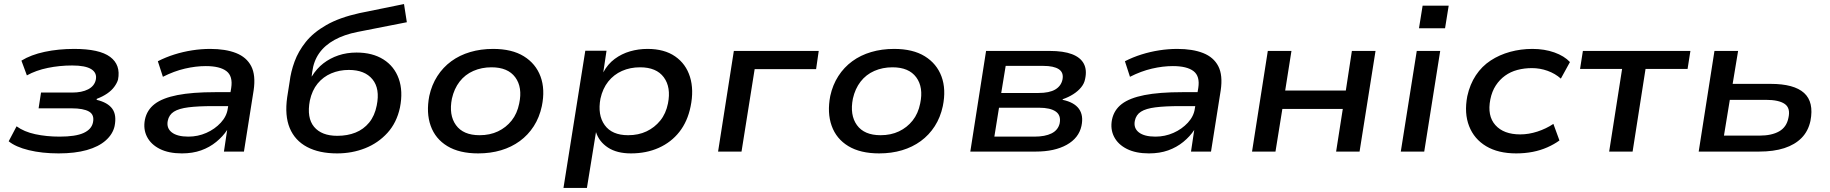

<svg xmlns="http://www.w3.org/2000/svg" viewBox="-20 -750 9053 950"><path d="M270 9Q188 9 122.5 -7Q57 -23 23 -51L62 -125Q99 -98 154.5 -86Q210 -74 275 -74Q354 -74 393.5 -92Q433 -110 440 -144Q448 -182 420.5 -198Q393 -214 334 -214H171L183 -292H337Q385 -292 416 -308Q447 -324 454 -355Q461 -389 432 -407.5Q403 -426 337 -426Q275 -426 216.5 -414Q158 -402 113 -377L86 -450Q133 -479 201 -493.5Q269 -508 347 -508Q472 -508 525 -468.5Q578 -429 564 -356Q559 -339 545.5 -320.5Q532 -302 510 -287Q488 -272 459 -261L458 -256Q513 -243 535.5 -212Q558 -181 547 -126Q538 -86 503 -55Q468 -24 409.5 -7.5Q351 9 270 9Z M880 9Q815 9 771 -13Q727 -35 707.5 -73Q688 -111 697 -158Q707 -206 745.5 -235.5Q784 -265 857.5 -279.5Q931 -294 1045 -294H1139L1129 -225H1036Q960 -225 912.5 -219Q865 -213 840.5 -197.5Q816 -182 810 -152Q803 -116 830 -95Q857 -74 912 -74Q959 -74 1001 -92.5Q1043 -111 1072.5 -143Q1102 -175 1107 -213L1124 -315Q1133 -373 1100.5 -398Q1068 -423 998 -423Q949 -423 895 -410.5Q841 -398 786 -370L761 -447Q800 -467 843 -480.5Q886 -494 931 -501Q976 -508 1020 -508Q1096 -508 1148 -487.5Q1200 -467 1223 -422.5Q1246 -378 1235 -303L1187 0H1088L1104 -107Q1083 -75 1050 -48Q1017 -21 975 -6Q933 9 880 9Z M1648 9Q1559 9 1499 -23Q1439 -55 1413.5 -116.5Q1388 -178 1401 -269L1413 -345Q1419 -395 1437.5 -445.5Q1456 -496 1493 -542.5Q1530 -589 1594.5 -626Q1659 -663 1758 -685L1979 -730L1993 -640L1749 -592Q1683 -579 1635 -552.5Q1587 -526 1559.5 -487Q1532 -448 1525 -395L1522 -372H1523Q1547 -411 1580 -436.5Q1613 -462 1654.5 -476Q1696 -490 1744 -490Q1823 -490 1877 -456Q1931 -422 1953 -360.5Q1975 -299 1959 -218Q1943 -143 1897 -92.5Q1851 -42 1786.5 -16.5Q1722 9 1648 9ZM1649 -78Q1699 -78 1739 -94Q1779 -110 1806.5 -143.5Q1834 -177 1844 -228Q1861 -311 1823 -357.5Q1785 -404 1706 -404Q1659 -404 1619 -387Q1579 -370 1551.5 -336.5Q1524 -303 1513 -252Q1497 -167 1534 -122.5Q1571 -78 1649 -78Z M2346 9Q2253 9 2193.5 -27Q2134 -63 2111 -127.5Q2088 -192 2104 -275Q2116 -330 2144 -373.5Q2172 -417 2213 -447Q2254 -477 2306.5 -492.5Q2359 -508 2420 -508Q2513 -508 2572 -471.5Q2631 -435 2654.5 -371.5Q2678 -308 2661 -225Q2649 -169 2621 -125.5Q2593 -82 2552 -52Q2511 -22 2459 -6.5Q2407 9 2346 9ZM2353 -81Q2404 -81 2444 -100Q2484 -119 2511.5 -153.5Q2539 -188 2549 -238Q2566 -318 2529.5 -367.5Q2493 -417 2412 -417Q2363 -417 2322 -399Q2281 -381 2254 -346Q2227 -311 2216 -262Q2200 -181 2236 -131Q2272 -81 2353 -81Z M2768 180 2876 -499H2981L2965 -392Q2987 -433 3021.5 -458.5Q3056 -484 3097.5 -496Q3139 -508 3184 -508Q3267 -508 3320.5 -471Q3374 -434 3394 -369.5Q3414 -305 3397 -223Q3382 -149 3341.5 -97.5Q3301 -46 3239.5 -18.5Q3178 9 3102 9Q3032 9 2988 -20Q2944 -49 2929 -96V-97L2884 180ZM3088 -81Q3139 -81 3179 -100Q3219 -119 3247 -153.5Q3275 -188 3285 -238Q3301 -318 3264.5 -367.5Q3228 -417 3147 -417Q3098 -417 3057.5 -399Q3017 -381 2989.5 -346.5Q2962 -312 2951 -262Q2936 -181 2972 -131Q3008 -81 3088 -81Z M3533 0 3611 -498H4031L4018 -408H3714L3649 0Z M4330 9Q4237 9 4177.5 -27Q4118 -63 4095 -127.5Q4072 -192 4088 -275Q4100 -330 4128 -373.5Q4156 -417 4197 -447Q4238 -477 4290.5 -492.5Q4343 -508 4404 -508Q4497 -508 4556 -471.5Q4615 -435 4638.5 -371.5Q4662 -308 4645 -225Q4633 -169 4605 -125.5Q4577 -82 4536 -52Q4495 -22 4443 -6.5Q4391 9 4330 9ZM4337 -81Q4388 -81 4428 -100Q4468 -119 4495.5 -153.5Q4523 -188 4533 -238Q4550 -318 4513.5 -367.5Q4477 -417 4396 -417Q4347 -417 4306 -399Q4265 -381 4238 -346Q4211 -311 4200 -262Q4184 -181 4220 -131Q4256 -81 4337 -81Z M4781 0 4859 -498H5173Q5242 -498 5284 -482Q5326 -466 5342.5 -435Q5359 -404 5349 -359Q5345 -337 5329.5 -318Q5314 -299 5290.5 -284Q5267 -269 5238 -259V-256Q5295 -244 5318.5 -211.5Q5342 -179 5331 -127Q5318 -67 5258 -33.5Q5198 0 5105 0ZM4900 -74H5098Q5151 -74 5183 -90Q5215 -106 5223 -139Q5231 -179 5204 -198Q5177 -217 5121 -217H4923ZM4934 -290H5119Q5172 -290 5201 -307Q5230 -324 5237 -356Q5244 -391 5219 -407.5Q5194 -424 5142 -424H4956Z M5665 9Q5600 9 5556 -13Q5512 -35 5492.5 -73Q5473 -111 5482 -158Q5492 -206 5530.5 -235.5Q5569 -265 5642.5 -279.5Q5716 -294 5830 -294H5924L5914 -225H5821Q5745 -225 5697.5 -219Q5650 -213 5625.5 -197.5Q5601 -182 5595 -152Q5588 -116 5615 -95Q5642 -74 5697 -74Q5744 -74 5786 -92.5Q5828 -111 5857.5 -143Q5887 -175 5892 -213L5909 -315Q5918 -373 5885.5 -398Q5853 -423 5783 -423Q5734 -423 5680 -410.5Q5626 -398 5571 -370L5546 -447Q5585 -467 5628 -480.5Q5671 -494 5716 -501Q5761 -508 5805 -508Q5881 -508 5933 -487.5Q5985 -467 6008 -422.5Q6031 -378 6020 -303L5972 0H5873L5889 -107Q5868 -75 5835 -48Q5802 -21 5760 -6Q5718 9 5665 9Z M6175 0 6253 -498H6370L6339 -302H6639L6669 -498H6786L6707 0H6591L6624 -211H6325L6291 0Z M7001 -610 7019 -722H7148L7130 -610ZM6911 0 6990 -498H7106L7027 0Z M7482 9Q7393 9 7333.5 -26.5Q7274 -62 7249 -126Q7224 -190 7240 -274Q7253 -333 7282.5 -377.5Q7312 -422 7355.5 -450.5Q7399 -479 7452 -493.5Q7505 -508 7562 -508Q7622 -508 7671 -490.5Q7720 -473 7748 -443L7703 -361Q7675 -386 7637.5 -399.5Q7600 -413 7560 -413Q7522 -413 7488 -404Q7454 -395 7427 -375.5Q7400 -356 7381 -327Q7362 -298 7354 -258Q7338 -177 7379 -131Q7420 -85 7502 -85Q7544 -85 7587 -99Q7630 -113 7666 -137L7696 -55Q7670 -36 7636 -21Q7602 -6 7563.5 1.5Q7525 9 7482 9Z M7942 0 8006 -409H7798L7812 -498H8344L8330 -409H8122L8058 0Z M8385 0 8463 -498H8580L8553 -335H8741Q8857 -335 8906.5 -290Q8956 -245 8938 -152Q8927 -101 8894 -67.5Q8861 -34 8808.5 -17Q8756 0 8684 0ZM8510 -79H8686Q8746 -79 8783 -100Q8820 -121 8829 -167Q8840 -215 8811 -235.5Q8782 -256 8717 -256H8539Z"/></svg>

Font: Nunito Sans 7pt SemiExpanded SemiBold
Style: Italic
Weight: 600
Width: 6
Italic angle: -9°
Designer: Vernon Adams
Foundry: Vernon Adams
Version: Version 3.101;gftools[0.9.27]